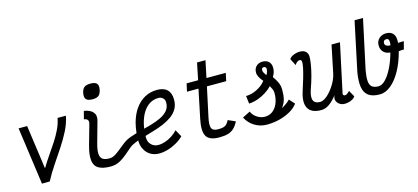

<svg xmlns="http://www.w3.org/2000/svg" viewBox="-68 -1430 4350 1999"><g transform="rotate(-15 2107.5 -430.5)"><path d="M192 1 106 -618H198L264 -145Q301 -207 342.5 -266.5Q384 -326 422 -384.5Q460 -443 487.5 -501Q515 -559 526 -618H616Q600 -538 561.5 -462Q523 -386 473 -310.5Q423 -235 371 -158Q319 -81 276 0Z M930 14Q848 14 802.5 -12Q757 -38 749 -98.5Q741 -159 770 -262L829 -471Q837 -498 827 -513.5Q817 -529 787 -533L809 -618Q874 -608 904.5 -574Q935 -540 920 -484L858 -262Q837 -188 840 -146Q843 -104 868 -87.5Q893 -71 938 -71Q955 -71 970.5 -75.5Q986 -80 1005 -91.5Q1024 -103 1052.5 -125.5Q1081 -148 1126 -184Q1161 -212 1213 -231Q1245 -242 1279 -252Q1285 -311 1299 -363Q1322 -447 1365 -507Q1408 -567 1467.5 -599.5Q1527 -632 1601 -632Q1673 -632 1710 -595.5Q1747 -559 1747 -489Q1747 -431 1722.5 -389Q1698 -347 1655.5 -317Q1613 -287 1560.5 -265Q1508 -243 1452 -227Q1406 -213 1362 -200Q1362 -190 1362 -180Q1362 -133 1393 -103.5Q1424 -74 1468 -74Q1504 -74 1542.5 -87Q1581 -100 1617 -123.5Q1653 -147 1679 -176L1721 -100Q1687 -66 1641.5 -40Q1596 -14 1547 0Q1498 14 1454 14Q1402 14 1361.5 -10Q1321 -34 1299 -77Q1276 -119 1276 -174Q1261 -168 1248 -163Q1205 -146 1179 -124Q1134 -84 1100 -57Q1066 -30 1038.5 -14.5Q1011 1 985.5 7.5Q960 14 930 14ZM1368 -276Q1407 -286 1445 -297Q1504 -314 1552.5 -337Q1601 -360 1630.5 -394.5Q1660 -429 1660 -480Q1660 -512 1640.5 -529.5Q1621 -547 1592 -547Q1541 -547 1499 -521.5Q1457 -496 1426.5 -448Q1396 -400 1379 -332Q1372 -305 1368 -276ZM929 -711Q879 -711 860.5 -732Q842 -753 851 -800Q860 -842 882 -858.5Q904 -875 948 -875Q998 -875 1016.5 -854Q1035 -833 1025 -786Q1016 -744 994.5 -727.5Q973 -711 929 -711Z M2101 14Q1995 14 1963 -42Q1931 -98 1958 -225L2022 -533H1898L1917 -618H2041L2078 -800H2169L2131 -618H2339L2321 -533H2113L2046 -221Q2027 -136 2041.5 -103.5Q2056 -71 2110 -71Q2148 -71 2169 -77Q2190 -83 2204 -98Q2218 -113 2231 -138L2310 -103Q2287 -58 2259.5 -32.5Q2232 -7 2194.5 3.5Q2157 14 2101 14Z M2617 14Q2542 14 2482.5 -23Q2423 -60 2392 -122L2475 -164Q2493 -122 2533 -96.5Q2573 -71 2615 -71Q2664 -71 2699.5 -98Q2735 -125 2755 -173Q2775 -221 2775 -284Q2774 -310 2765.5 -328Q2757 -346 2746 -366Q2714 -332 2671.5 -305.5Q2629 -279 2582.5 -263.5Q2536 -248 2491 -246L2481 -330Q2542 -331 2601 -361Q2660 -391 2695 -437Q2672 -461 2657.5 -489Q2643 -517 2644 -538Q2643 -580 2669.5 -606Q2696 -632 2738 -632Q2781 -632 2805 -608Q2829 -584 2829 -544Q2831 -525 2824 -499Q2817 -473 2801 -449Q2827 -414 2845 -374.5Q2863 -335 2861 -286Q2861 -233 2850.5 -193Q2840 -153 2809 -111Q2825 -120 2841.5 -130.5Q2858 -141 2873.5 -153.5Q2889 -166 2901 -180L2953 -122Q2924 -81 2871 -50.5Q2818 -20 2752 -3Q2686 14 2617 14ZM2741 -485Q2752 -503 2756 -515.5Q2760 -528 2761 -539Q2763 -554 2756.5 -563.5Q2750 -573 2737 -573Q2726 -574 2719 -567Q2712 -560 2712 -548Q2712 -533 2719.5 -518.5Q2727 -504 2741 -485Z M3063 -508 3025 -582Q3039 -605 3073 -618.5Q3107 -632 3140 -632Q3180 -632 3202 -612Q3224 -592 3225 -559Q3226 -531 3218.5 -481Q3211 -431 3194 -365Q3177 -299 3149 -221Q3123 -144 3139.5 -107.5Q3156 -71 3210 -71Q3232 -71 3257.5 -85.5Q3283 -100 3308 -126Q3333 -152 3355.5 -184.5Q3378 -217 3394.5 -252.5Q3411 -288 3418 -323L3479 -618H3570L3460 -105Q3459 -102 3458 -97.5Q3457 -93 3458 -88Q3459 -79 3465 -75Q3471 -71 3479 -71Q3488 -71 3499 -77.5Q3510 -84 3530 -104L3568 -36Q3555 -13 3521 0.5Q3487 14 3453 14Q3424 14 3401 -0.5Q3378 -15 3368 -38.5Q3358 -62 3368 -91L3374 -103Q3331 -46 3288 -16Q3245 14 3201 14Q3094 14 3059.5 -49.5Q3025 -113 3064 -230Q3086 -297 3103 -355.5Q3120 -414 3129.5 -458.5Q3139 -503 3136 -529Q3135 -539 3129 -543Q3123 -547 3114 -547Q3101 -547 3087.5 -536.5Q3074 -526 3063 -508Z M4215 -457 4193 -373Q4180 -374 4166 -372.5Q4152 -371 4137 -369Q4108 -257 4060.5 -170.5Q4013 -84 3954 -35Q3895 14 3831 14Q3753 14 3710.5 -17.5Q3668 -49 3658 -112.5Q3648 -176 3664 -270L3776 -800H3867L3753 -270Q3740 -199 3743 -155Q3746 -111 3769.5 -91Q3793 -71 3840 -71Q3878 -71 3917 -111.5Q3956 -152 3991 -222.5Q4026 -293 4049 -379Q4003 -383 3977 -409.5Q3951 -436 3950 -480Q3949 -525 3979.5 -554.5Q4010 -584 4058 -584Q4108 -584 4133.5 -552Q4159 -520 4152 -455Q4166 -456 4181 -456.5Q4196 -457 4215 -457ZM4010 -491Q4010 -470 4026.5 -460.5Q4043 -451 4069 -451Q4073 -469 4073 -485.5Q4073 -502 4066.5 -513Q4060 -524 4043 -524Q4026 -524 4018 -513.5Q4010 -503 4010 -491Z"/></g></svg>

Font: Victor Mono Thin SemiBold
Style: Italic
Weight: 600
Italic angle: -12°
Monospace: yes
Version: Version 1.561;gftools[0.9.30]